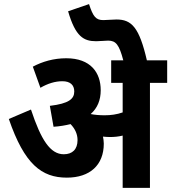

<svg xmlns="http://www.w3.org/2000/svg" viewBox="-20 -916 835 936"><path d="M486 -216C486 -228 484 -239 482 -250C494 -249 505 -248 516 -248C537 -248 558 -250 578 -255V0H711V-512H795V-622H696C659 -782 622 -821 548 -821C527 -821 502 -818 484 -818C448 -818 434 -834 414 -896L312 -861C348 -737 388 -715 449 -715C468 -715 492 -718 507 -718C545 -718 561 -698 581 -622H522V-512H578V-368C550 -358 520 -354 490 -354C465 -354 442 -356 422 -360C455 -389 471 -428 471 -476C471 -562 422 -632 303 -632C242 -632 187 -616 140 -591L177 -488C213 -509 249 -520 284 -520C322 -520 342 -502 342 -470C342 -434 316 -411 223 -400L241 -298C272 -300 300 -305 324 -311C346 -288 358 -262 358 -233C358 -188 333 -164 291 -164C225 -164 180 -234 131 -382L23 -336C99 -115 183 -50 306 -50C418 -50 486 -111 486 -216Z"/></svg>

Font: Noto Sans Devanagari SemiCondensed
Style: Bold
Weight: 700
Width: 4
Designer: Jelle Bosma - Monotype Design Team
Foundry: Monotype Imaging Inc.
Version: Version 2.004